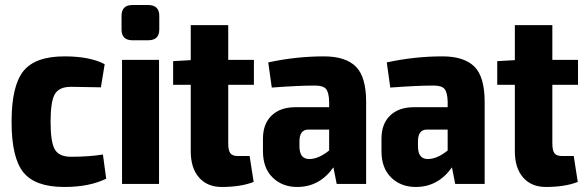

<svg xmlns="http://www.w3.org/2000/svg" viewBox="-20 -731 2331 763"><path d="M236 -507Q337 -507 396 -476L381 -384Q285 -386 262 -386Q215 -386 198 -357Q181 -328 181 -247Q181 -166 198 -137Q215 -108 262 -108Q334 -108 389 -117L402 -21Q336 12 235 12Q120 12 73 -46Q26 -104 26 -247Q26 -390 73 -448.5Q120 -507 236 -507Z M506 -711H569Q613 -711 613 -668V-614Q613 -571 569 -571H506Q463 -571 463 -614V-668Q463 -711 506 -711ZM612 0H465V-493H612Z M887 -394V-161Q887 -133 895.5 -122Q904 -111 925 -111H972L988 -8Q937 12 861 12Q804 12 771 -25.5Q738 -63 738 -130V-394H668V-488L738 -492V-631H887V-493H989V-394Z M1267 -507Q1353 -507 1394 -466.5Q1435 -426 1435 -326V0H1318L1305 -66Q1250 12 1161 12Q1102 12 1063.5 -25.5Q1025 -63 1025 -130V-180Q1025 -239 1059.5 -272Q1094 -305 1154 -305H1288V-327Q1287 -364 1275.5 -377.5Q1264 -391 1232 -391Q1166 -391 1060 -383L1046 -483Q1157 -507 1267 -507ZM1209 -99Q1246 -99 1288 -133V-216H1204Q1170 -215 1170 -169V-150Q1170 -99 1209 -99Z M1738 -507Q1824 -507 1865 -466.5Q1906 -426 1906 -326V0H1789L1776 -66Q1721 12 1632 12Q1573 12 1534.5 -25.5Q1496 -63 1496 -130V-180Q1496 -239 1530.5 -272Q1565 -305 1625 -305H1759V-327Q1758 -364 1746.5 -377.5Q1735 -391 1703 -391Q1637 -391 1531 -383L1517 -483Q1628 -507 1738 -507ZM1680 -99Q1717 -99 1759 -133V-216H1675Q1641 -215 1641 -169V-150Q1641 -99 1680 -99Z M2175 -394V-161Q2175 -133 2183.5 -122Q2192 -111 2213 -111H2260L2276 -8Q2225 12 2149 12Q2092 12 2059 -25.5Q2026 -63 2026 -130V-394H1956V-488L2026 -492V-631H2175V-493H2277V-394Z"/></svg>

Font: exo2condensed_b
Style: Bold
Weight: 700
Width: 3
Designer: Natanael Gama
Version: Version 1.001;PS 001.001;hotconv 1.0.70;makeotf.lib2.5.58329